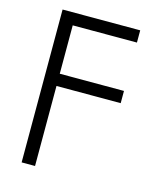

<svg xmlns="http://www.w3.org/2000/svg" viewBox="-112 -620 746 904"><g transform="rotate(15 261.0 -168.5)"><path d="M80.1 204.1V-541H458.5V-481.4H145.5V-245.6H458.5V-186H145.5V204.1Z"/></g></svg>

Font: Inter 17pt Light
Style: Regular
Weight: 300
Version: Version 4.001;git-66647c0bb